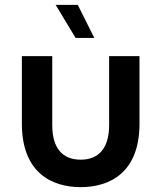

<svg xmlns="http://www.w3.org/2000/svg" viewBox="-20 -763 663 790"><path d="M312 7C433 7 554 -54 554 -254V-532H429V-248C429 -152 385 -106 312 -106C239 -106 195 -151 195 -248V-532H70V-254C70 -54 191 7 312 7ZM368 -607 300 -743H209L291 -607Z"/></svg>

Font: Chess Sans SemiBold
Style: Regular
Weight: 600
Designer: Wolf Bōese
Foundry: Wolf Bōese
Version: Version 7.223;Glyphs 3.3 (3306)